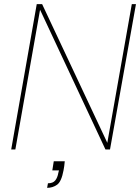

<svg xmlns="http://www.w3.org/2000/svg" viewBox="-20 -720 675 925"><path d="M34 0 157 -700H183L497 -32L615 -700H635L510 0H488L173 -673L54 0ZM207 185 211 163Q235 163 246 149.5Q257 136 261 113L264 101H232L239 57H292Q291 68 289.5 80Q288 92 286 101Q276 155 255 170Q234 185 207 185Z"/></svg>

Font: DM Sans 17pt Thin
Style: Italic
Weight: 250
Italic angle: -10°
Version: Version 4.004;gftools[0.9.30]